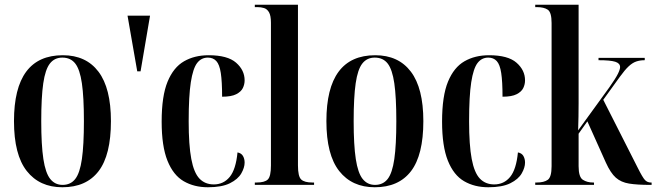

<svg xmlns="http://www.w3.org/2000/svg" viewBox="-20 -780 2769 810"><path d="M243 10Q147 10 93 -58.5Q39 -127 39 -269Q39 -547 245 -547Q343 -547 395.5 -477.5Q448 -408 448 -269Q448 -126 396 -58Q344 10 243 10ZM244 0Q278 0 297.5 -25Q317 -50 325.5 -109Q334 -168 334 -269Q334 -370 325.5 -428.5Q317 -487 297.5 -512Q278 -537 243 -537Q210 -537 190.5 -512Q171 -487 162.5 -428.5Q154 -370 154 -269Q154 -168 163 -109Q172 -50 192 -25Q212 0 244 0Z M559 -479 518 -714H613L573 -479Z M857 10Q799 10 755 -15.5Q711 -41 686.5 -102Q662 -163 662 -267Q662 -375 687 -435.5Q712 -496 756.5 -521.5Q801 -547 860 -547Q940 -547 976 -515.5Q1012 -484 1012 -441Q1012 -424 1004.5 -408.5Q997 -393 976.5 -382.5Q956 -372 917 -372Q917 -436 911.5 -472Q906 -508 892.5 -522.5Q879 -537 857 -537Q829 -537 811.5 -514Q794 -491 785 -433Q776 -375 776 -268Q776 -168 787 -109.5Q798 -51 821.5 -26.5Q845 -2 882 -2Q923 -2 949 -33.5Q975 -65 982 -137Q998 -134 1005 -122Q1012 -110 1012 -94Q1012 -73 998 -48.5Q984 -24 950 -7Q916 10 857 10Z M1055 0V-10H1062Q1097 -10 1110 -23Q1123 -36 1123 -82V-684Q1123 -714 1115 -728Q1107 -742 1094 -746Q1081 -750 1066 -750H1055V-760H1237V-82Q1237 -36 1250.5 -23Q1264 -10 1298 -10H1305V0Z M1561 10Q1465 10 1411 -58.5Q1357 -127 1357 -269Q1357 -547 1563 -547Q1661 -547 1713.5 -477.5Q1766 -408 1766 -269Q1766 -126 1714 -58Q1662 10 1561 10ZM1562 0Q1596 0 1615.5 -25Q1635 -50 1643.5 -109Q1652 -168 1652 -269Q1652 -370 1643.5 -428.5Q1635 -487 1615.5 -512Q1596 -537 1561 -537Q1528 -537 1508.5 -512Q1489 -487 1480.5 -428.5Q1472 -370 1472 -269Q1472 -168 1481 -109Q1490 -50 1510 -25Q1530 0 1562 0Z M2040 10Q1982 10 1938 -15.5Q1894 -41 1869.5 -102Q1845 -163 1845 -267Q1845 -375 1870 -435.5Q1895 -496 1939.5 -521.5Q1984 -547 2043 -547Q2123 -547 2159 -515.5Q2195 -484 2195 -441Q2195 -424 2187.5 -408.5Q2180 -393 2159.5 -382.5Q2139 -372 2100 -372Q2100 -436 2094.5 -472Q2089 -508 2075.5 -522.5Q2062 -537 2040 -537Q2012 -537 1994.5 -514Q1977 -491 1968 -433Q1959 -375 1959 -268Q1959 -168 1970 -109.5Q1981 -51 2004.5 -26.5Q2028 -2 2065 -2Q2106 -2 2132 -33.5Q2158 -65 2165 -137Q2181 -134 2188 -122Q2195 -110 2195 -94Q2195 -73 2181 -48.5Q2167 -24 2133 -7Q2099 10 2040 10Z M2238 0V-10H2244Q2275 -10 2291 -21.5Q2307 -33 2307 -79V-683Q2307 -728 2291 -739Q2275 -750 2244 -750H2238V-760H2421V-345Q2421 -320 2420.5 -288.5Q2420 -257 2419 -230L2551 -412Q2577 -449 2586.5 -468Q2596 -487 2596 -497Q2596 -513 2575.5 -519.5Q2555 -526 2505 -526V-536H2700V-526Q2680 -526 2664 -520.5Q2648 -515 2632 -500Q2616 -485 2595 -456L2525 -359L2671 -71Q2691 -31 2701 -20.5Q2711 -10 2726 -10H2729V0H2724Q2668 0 2634 -5.5Q2600 -11 2578 -30.5Q2556 -50 2536 -94L2458 -268L2421 -216V-79Q2421 -33 2439 -21.5Q2457 -10 2482 -10H2486V0Z"/></svg>

Font: Noto Serif Display ExtraCondensed SemiBold
Style: Regular
Weight: 600
Width: 2
Designer: Monotype Design Team
Foundry: Monotype Imaging Inc.
Version: Version 2.009